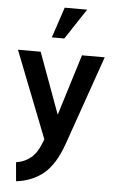

<svg xmlns="http://www.w3.org/2000/svg" viewBox="-65 -834 670 1114"><g transform="rotate(5 269.5 -277.0)"><path d="M72.3 236.8 62.5 127Q111.8 119.6 147.7 90.1Q183.6 60.5 206.1 1.5L214.4 -20L16.6 -524.4H148.9L279.3 -168.9L389.6 -524.4H522L340.8 -5.9Q298.3 115.7 232.7 170.7Q167 225.6 72.3 236.8ZM265.6 -791H396.5L278.8 -612.8H206.1Z"/></g></svg>

Font: Monda
Style: Bold
Weight: 700
Designer: Vernon Adams
Foundry: Vernon Adams
Version: Version 2.100; ttfautohint (v1.8.3)